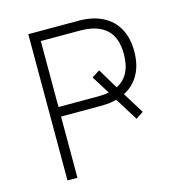

<svg xmlns="http://www.w3.org/2000/svg" viewBox="-105 -799 843 894"><g transform="rotate(-15 316.5 -352.5)"><path d="M111 0V-705H353Q421 -705 469 -680.5Q517 -656 542 -610.5Q567 -565 567 -501Q567 -434 540 -387Q513 -340 461 -316L465 -326L532 -218L496 -194L419 -318L438 -307Q419 -301 397.5 -298Q376 -295 353 -295H159V0ZM159 -341H347Q365 -341 381.5 -342.5Q398 -344 411 -348L408 -337L348 -433L386 -457L449 -352L439 -357Q517 -392 517 -501Q517 -581 474 -620Q431 -659 347 -659H159Z"/></g></svg>

Font: Nunito Sans 7pt SemiCondensed ExtraLight
Style: Regular
Weight: 250
Width: 4
Designer: Vernon Adams
Foundry: Vernon Adams
Version: Version 3.101;gftools[0.9.27]